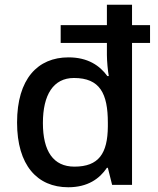

<svg xmlns="http://www.w3.org/2000/svg" viewBox="-20 -846 666 810"><path d="M268 -56C350 -56 400 -92 431 -138H435L453 -66H537V-665H613V-740H537V-826H431V-740H236V-665H431V-614C431 -590 435 -545 439 -525H433C401 -569 351 -604 269 -604C139 -604 52 -513 52 -329C52 -149 137 -56 268 -56ZM294 -143C205 -143 161 -208 161 -327C161 -446 205 -517 292 -517C402 -517 435 -451 435 -328V-312C434 -199 397 -143 294 -143Z"/></svg>

Font: Noto Sans Malayalam UI Medium
Style: Regular
Weight: 500
Designer: Jelle Bosma - Monotype Design Team
Foundry: Monotype Imaging Inc.
Version: Version 2.104